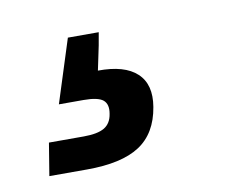

<svg xmlns="http://www.w3.org/2000/svg" viewBox="-40 -72 409 326"><g transform="rotate(-10 164.0 91.0)"><path d="M22 204.1 31.2 147.9H91.3Q115.2 147.9 127 140.9Q138.7 133.8 141.1 117.7Q144 101.6 135.3 94.2Q126.5 86.9 101.6 86.9H59.1L93.8 -22H147L143.1 0L134.3 42Q180.2 41.5 201.4 61.3Q222.7 81.1 216.3 119.1Q209 163.6 178 183.8Q147 204.1 86.9 204.1Z"/></g></svg>

Font: Inter 17pt SemiBold
Style: Italic
Weight: 600
Italic angle: -9.3988°
Version: Version 4.001;git-66647c0bb